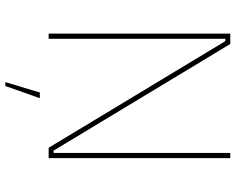

<svg xmlns="http://www.w3.org/2000/svg" viewBox="-104 -636 907 740"><g transform="rotate(90 350.0 -266.5)"><path d="M110 0H130V-681H139L550 0H590V-700H570V-19H561L150 -700H110ZM297 167H312L359 34H337Z"/></g></svg>

Font: Fixel Text Thin
Style: Regular
Weight: 100
Width: 4
Designer: AlfaBravo + MacPaw
Foundry: Kyrylo Tkachov, Marchela Mozhyna, Serhii Makarenko, Maria Weinstein, Zakhar Kryvoshyya
Version: Version 1.211